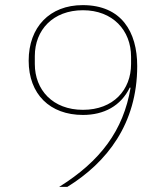

<svg xmlns="http://www.w3.org/2000/svg" viewBox="-20 -730 640 750"><path d="M516 -472C516 -605 455 -710 303 -710C174 -710 92 -624 92 -493C92 -362 175 -281 304 -281C386 -281 452 -316 487 -388L490 -387C462 -221 373 -101 211 0H243C397 -95 516 -246 516 -472ZM304 -301C186 -301 116 -379 116 -480V-511C116 -613 187 -690 304 -690C420 -690 492 -612 492 -508V-480C492 -379 423 -301 304 -301Z"/></svg>

Font: IBM Plex Devanagari Thin
Style: Regular
Weight: 100
Designer: Mike Abbink, Paul van der Laan, Pieter van Rosmalen, Erin McLaughlin
Foundry: Bold Monday
Version: Version 1.0